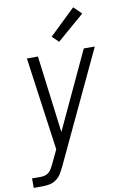

<svg xmlns="http://www.w3.org/2000/svg" viewBox="-111 -822 715 1097"><g transform="rotate(-10 246.5 -273.5)"><path d="M-7 215V160H43Q56 160 68.5 156.5Q81 153 91 144.5Q101 136 107.5 124Q114 112 120 100L158 20L83 -520H147L204 -72L413 -520H477L174 124Q165 143 153.5 162Q142 181 124 194Q106 207 85 211Q64 215 43 215ZM281 -582 244 -618 394 -762 439 -718Z"/></g></svg>

Font: Iosevka SS04 Light
Style: Italic
Weight: 300
Italic angle: -9°
Monospace: yes
Designer: Belleve Invis
Foundry: Belleve Invis
Version: Version 19.0.0; ttfautohint (v1.8.4)